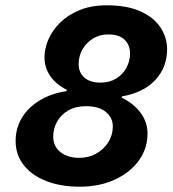

<svg xmlns="http://www.w3.org/2000/svg" viewBox="-20 -690 654 725"><path d="M440 -321 232 -351Q192 -371 170 -402.5Q148 -434 148 -474Q148 -507 163 -541.5Q178 -576 207.5 -605Q237 -634 281 -652Q325 -670 383 -670Q459 -670 509.5 -647.5Q560 -625 585.5 -587Q611 -549 611 -504Q611 -436 566.5 -388Q522 -340 440 -326ZM360 -378Q393 -378 418 -393Q443 -408 457 -433.5Q471 -459 471 -488Q471 -520 450.5 -540Q430 -560 388 -560Q357 -560 332 -545Q307 -530 292 -504.5Q277 -479 277 -448Q277 -416 298.5 -397Q320 -378 360 -378ZM281 15Q210 15 155.5 -6Q101 -27 70 -66Q39 -105 39 -158Q39 -205 62 -244Q85 -283 128.5 -310Q172 -337 232 -346V-351L440 -321Q485 -299 511 -264Q537 -229 537 -185Q537 -129 504 -83.5Q471 -38 413 -11.5Q355 15 281 15ZM279 -94Q315 -94 343.5 -110Q372 -126 389 -153Q406 -180 406 -213Q406 -245 380 -267Q354 -289 304 -289Q266 -289 238 -273Q210 -257 195.5 -230.5Q181 -204 181 -174Q181 -137 208.5 -115.5Q236 -94 279 -94Z"/></svg>

Font: Intel One Mono Light
Style: Italic
Weight: 300
Italic angle: -16°
Monospace: yes
Designer: Fred Shallcrass
Foundry: Frere-Jones Type LLC
Version: Version 1.004